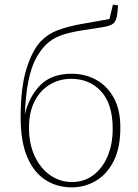

<svg xmlns="http://www.w3.org/2000/svg" viewBox="-20 -795 595 828"><path d="M290 13Q226 13 176 -19Q126 -51 97.5 -117.5Q69 -184 69 -289Q69 -417 94 -497.5Q119 -578 156 -617Q188 -650 231 -665.5Q274 -681 328 -691Q363 -697 396.5 -703Q430 -709 452 -713L467 -775L489 -772Q487 -732 481.5 -715Q476 -698 465 -691Q452 -682 415 -676.5Q378 -671 334 -664Q276 -655 239 -641Q202 -627 175 -599Q152 -575 133.5 -540Q115 -505 103 -448Q91 -391 87 -301Q105 -378 153.5 -427.5Q202 -477 289 -477Q347 -477 394.5 -451Q442 -425 470.5 -373.5Q499 -322 499 -245Q499 -155 469 -98Q439 -41 391.5 -14Q344 13 290 13ZM290 -10Q342 -10 381.5 -39Q421 -68 443.5 -120Q466 -172 466 -240Q466 -346 416.5 -400.5Q367 -455 287 -455Q235 -455 193.5 -429.5Q152 -404 128.5 -357Q105 -310 105 -244Q105 -174 130 -121Q155 -68 197 -39Q239 -10 290 -10Z"/></svg>

Font: Source Serif 4 SmText ExtraLight
Style: Regular
Weight: 200
Designer: Frank Grießhammer
Foundry: Adobe
Version: Version 4.005;hotconv 1.1.0;makeotfexe 2.6.0